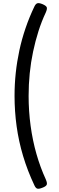

<svg xmlns="http://www.w3.org/2000/svg" viewBox="-20 -1099 366 1201"><path d="M266 -1020Q240 -965 220.5 -903.5Q201 -842 187 -776Q173 -710 166 -640.5Q159 -571 159 -499Q159 -404 171.5 -312Q184 -220 208 -136Q232 -52 266 22Q277 47 272 57Q267 67 246 75Q224 84 213.5 81Q203 78 195 60Q152 -31 124.5 -123Q97 -215 84 -309Q71 -403 71 -499Q71 -572 78.5 -642.5Q86 -713 101 -783Q116 -853 139.5 -922Q163 -991 195 -1058Q203 -1075 213.5 -1078.5Q224 -1082 246 -1073Q267 -1064 272 -1054.5Q277 -1045 266 -1020Z"/></svg>

Font: Playwrite NG Modern
Style: Regular
Weight: 400
Designer: Veronika Burian, José Scaglione
Foundry: TypeTogether
Version: Version 1.002